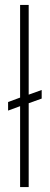

<svg xmlns="http://www.w3.org/2000/svg" viewBox="-20 -763 203 783"><path d="M62 0V-330L13 -312V-347L62 -365V-743H97V-377L150 -396V-361L97 -342V0Z"/></svg>

Font: Saira ExtraCondensed Thin
Style: Regular
Weight: 250
Width: 2
Designer: Hector Gatti with collaboration of the Omnibus-Type team
Foundry: Omnibus-Type
Version: Version 1.101